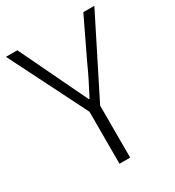

<svg xmlns="http://www.w3.org/2000/svg" viewBox="-176 -833 854 937"><g transform="rotate(-30 251.0 -364.5)"><path d="M221 0H281V-293L500 -729H438L331 -506C308 -453 281 -402 253 -348H249C222 -402 199 -453 173 -506L66 -729H2L221 -293Z"/></g></svg>

Font: Noto Sans T Chinese Light
Style: Regular
Weight: 300
Designer: Ryoko NISHIZUKA (kana & ideographs); Paul D. Hunt (Latin, Greek & Cyrillic); Wenlong ZHANG (bopomofo); Sandoll Communica
Foundry: Adobe Systems Incorporated
Version: Version 1.000;PS 1;hotconv 1.0.78;makeotf.lib2.5.61930